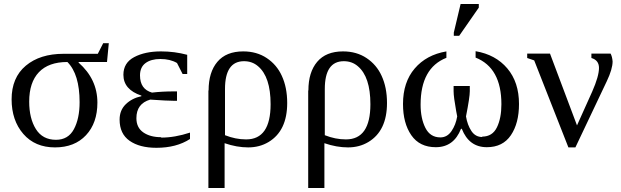

<svg xmlns="http://www.w3.org/2000/svg" viewBox="-20 -727 3106 960"><path d="M38 -231V-230Q38 -339 109 -398.5Q180 -458 298 -458H469L496 -511H524L515 -417H373V-414Q467 -331 467 -214Q467 -112 410 -51Q353 10 255 10Q155 10 96.5 -57.5Q38 -125 38 -231ZM126 -219Q126 -135 159.5 -81.5Q193 -28 260 -28Q321 -28 349.5 -81Q378 -134 378 -216Q378 -356 317 -417Q223 -417 174.5 -366Q126 -315 126 -219Z M786 -41V-39Q854 -39 930 -64V-32Q862 12 762 12Q678 12 628 -23Q578 -58 578 -129Q578 -176 609 -206Q640 -236 687 -246V-249Q597 -279 597 -353Q597 -413 651 -441.5Q705 -470 785 -470Q853 -470 916 -453V-357H893L865 -412Q831 -432 782 -432Q735 -432 707.5 -411.5Q680 -391 680 -350Q680 -281 740 -264Q791 -270 850 -270H865V-223H850Q817 -223 731 -229Q662 -209 662 -136Q662 -89 696.5 -65Q731 -41 786 -41Z M1022 -274 1023 -275Q1023 -366 1067 -418Q1111 -470 1196 -470Q1264 -470 1314 -436.5Q1364 -403 1389 -348Q1416 -290 1416 -212Q1416 -73 1323 -17Q1278 10 1221 10Q1164 10 1103 -11V213H1022ZM1210 -30H1211Q1333 -30 1333 -206Q1333 -343 1270 -396Q1241 -421 1200 -421Q1105 -421 1105 -282V-51Q1158 -30 1210 -30Z M1521 -274 1522 -275Q1522 -366 1566 -418Q1610 -470 1695 -470Q1763 -470 1813 -436.5Q1863 -403 1888 -348Q1915 -290 1915 -212Q1915 -73 1822 -17Q1777 10 1720 10Q1663 10 1602 -11V213H1521ZM1709 -30H1710Q1832 -30 1832 -206Q1832 -343 1769 -396Q1740 -421 1699 -421Q1604 -421 1604 -282V-51Q1657 -30 1709 -30Z M2391 -42V-44Q2442 -44 2464.5 -90Q2487 -136 2487 -206Q2487 -388 2358 -439V-471Q2458 -454 2516.5 -385Q2575 -316 2575 -207Q2575 -111 2534.5 -51Q2494 9 2414 9Q2325 9 2289 -83H2285Q2249 9 2159 9Q2078 9 2036.5 -51Q1995 -111 1995 -207Q1995 -316 2053.5 -384.5Q2112 -453 2212 -470V-438Q2083 -387 2083 -204Q2083 -135 2107 -87.5Q2131 -40 2182 -40Q2216 -40 2237.5 -71.5Q2259 -103 2266 -145L2261 -171Q2248 -243 2248 -271V-297H2329V-271Q2329 -241 2310 -145Q2317 -102 2337 -72Q2357 -42 2391 -42ZM2249 -548V-564L2283 -707H2374V-689L2276 -548Z M2975 -388V-387Q2975 -426 2937 -437V-459H3033Q3041 -444 3043 -420Q3043 -382 3014 -321L2857 10H2822L2651 -425L2616 -437V-459H2730L2865 -100L2941 -269Q2975 -346 2975 -388Z"/></svg>

Font: Libra Serif Modern
Style: Regular
Weight: 400
Designer: Stefan Peev, Context Ltd
Foundry: Stefan Peev, Context Ltd
Version: Version 1.000